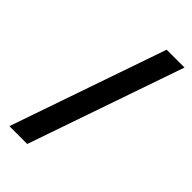

<svg xmlns="http://www.w3.org/2000/svg" viewBox="-239 -802 890 890"><g transform="rotate(45 206.5 -357.0)"><path d="M286 -740H403L138 26H21Z"/></g></svg>

Font: Murecho
Style: Bold
Weight: 700
Designer: Neil Summerour
Foundry: Positype
Version: Version 1.010; ttfautohint (v1.8.3)